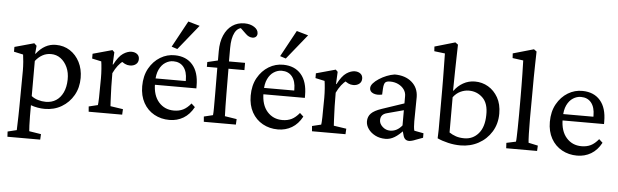

<svg xmlns="http://www.w3.org/2000/svg" viewBox="-53 -878 4149 1288"><g transform="rotate(5 2021.5 -234.0)"><path d="M28.3 214.8 26.4 179.7 86.9 165Q86.9 160.2 87.4 148.4Q87.9 136.7 88.4 116.7Q88.9 96.7 89.8 69.3Q90.8 42 90.8 5.9L92.8 -235.4Q92.8 -264.6 90.3 -295.4Q87.9 -326.2 85 -343.8L22.5 -357.4V-389.6L153.3 -425.8L169.9 -410.2L165 -356.4H168Q195.3 -391.6 228 -409.7Q260.7 -427.7 298.8 -427.7Q352.5 -427.7 394 -400.9Q435.5 -374 459.5 -327.1Q483.4 -280.3 483.4 -220.7Q483.4 -155.3 454.1 -104Q424.8 -52.7 374.5 -22.9Q324.2 6.8 260.7 6.8Q237.3 6.8 212.4 2.4Q187.5 -2 167 -9.8V63.5Q167 100.6 168.5 126.5Q169.9 152.3 170.9 165L251 177.7L249 214.8ZM263.7 -41Q303.7 -41 333 -60.1Q362.3 -79.1 379.4 -115.2Q396.5 -151.4 397.5 -202.1Q398.4 -249 381.8 -285.2Q365.2 -321.3 336.9 -342.3Q308.6 -363.3 271.5 -363.3Q240.2 -363.3 214.4 -349.1Q188.5 -335 167 -307.6V-71.3Q185.5 -56.6 211.4 -48.8Q237.3 -41 263.7 -41Z M556.6 0 553.7 -35.2 614.3 -49.8Q615.2 -54.7 616.2 -66.9Q617.2 -79.1 617.7 -101.1Q618.2 -123 618.2 -154.3L619.1 -230.5Q619.1 -262.7 616.7 -294.4Q614.3 -326.2 611.3 -343.8L548.8 -357.4V-389.6L679.7 -425.8L693.4 -412.1L689.5 -330.1L692.4 -329.1Q721.7 -385.7 751.5 -405.8Q781.2 -425.8 808.6 -425.8Q831.1 -425.8 846.2 -414.1Q861.3 -402.3 861.3 -380.9Q861.3 -358.4 845.2 -345.7Q829.1 -333 804.7 -333Q787.1 -333 771 -340.8Q754.9 -348.6 740.2 -362.3L757.8 -356.4Q740.2 -344.7 723.6 -323.2Q707 -301.8 692.4 -271.5L693.4 -180.7Q694.3 -156.2 695.3 -130.4Q696.3 -104.5 697.3 -82.5Q698.2 -60.5 699.2 -49.8L784.2 -37.1L782.2 0Z M1100.6 7.8Q1043.9 7.8 998 -17.6Q952.1 -43 925.8 -90.3Q899.4 -137.7 899.4 -202.1Q899.4 -271.5 927.7 -322.3Q956.1 -373 1002 -400.9Q1047.9 -428.7 1100.6 -427.7Q1176.8 -426.8 1219.7 -377.4Q1262.7 -328.1 1262.7 -236.3V-218.8H962.9V-261.7H1198.2L1187.5 -249V-269.5Q1187.5 -325.2 1162.6 -356Q1137.7 -386.7 1092.8 -386.7Q1065.4 -386.7 1040 -370.6Q1014.6 -354.5 999 -321.8Q983.4 -289.1 983.4 -239.3V-227.5Q983.4 -147.5 1022.9 -102.5Q1062.5 -57.6 1125 -57.6Q1160.2 -57.6 1187 -70.8Q1213.9 -84 1239.3 -115.2L1263.7 -92.8Q1236.3 -42 1194.3 -17.1Q1152.3 7.8 1100.6 7.8ZM1112.3 -470.7 1073.2 -483.4 1169.9 -661.1 1248 -638.7Z M1547.9 0H1332L1329.1 -35.2L1389.6 -49.8Q1390.6 -59.6 1391.1 -70.8Q1391.6 -82 1391.6 -98.1Q1391.6 -114.3 1391.6 -137.2Q1391.6 -160.2 1391.6 -193.4L1390.6 -369.1V-480.5Q1390.6 -543 1410.2 -587.9Q1429.7 -632.8 1464.8 -657.2Q1500 -681.6 1546.9 -681.6Q1585.9 -681.6 1612.8 -664.1Q1639.6 -646.5 1639.6 -621.1Q1639.6 -607.4 1630.9 -599.1Q1622.1 -590.8 1607.4 -590.8Q1583 -590.8 1561.5 -612.3L1516.6 -655.3L1540 -649.4Q1503.9 -649.4 1484.4 -612.3Q1464.8 -575.2 1464.8 -507.8V-418L1465.8 -369.1L1466.8 -201.2Q1466.8 -158.2 1467.8 -115.7Q1468.8 -73.2 1469.7 -49.8L1549.8 -37.1ZM1320.3 -369.1V-401.4L1390.6 -418H1462.9H1573.2V-369.1Z M1831.1 7.8Q1774.4 7.8 1728.5 -17.6Q1682.6 -43 1656.2 -90.3Q1629.9 -137.7 1629.9 -202.1Q1629.9 -271.5 1658.2 -322.3Q1686.5 -373 1732.4 -400.9Q1778.3 -428.7 1831.1 -427.7Q1907.2 -426.8 1950.2 -377.4Q1993.2 -328.1 1993.2 -236.3V-218.8H1693.4V-261.7H1928.7L1918 -249V-269.5Q1918 -325.2 1893.1 -356Q1868.2 -386.7 1823.2 -386.7Q1795.9 -386.7 1770.5 -370.6Q1745.1 -354.5 1729.5 -321.8Q1713.9 -289.1 1713.9 -239.3V-227.5Q1713.9 -147.5 1753.4 -102.5Q1793 -57.6 1855.5 -57.6Q1890.6 -57.6 1917.5 -70.8Q1944.3 -84 1969.7 -115.2L1994.1 -92.8Q1966.8 -42 1924.8 -17.1Q1882.8 7.8 1831.1 7.8ZM1842.8 -470.7 1803.7 -483.4 1900.4 -661.1 1978.5 -638.7Z M2060.5 0 2057.6 -35.2 2118.2 -49.8Q2119.1 -54.7 2120.1 -66.9Q2121.1 -79.1 2121.6 -101.1Q2122.1 -123 2122.1 -154.3L2123 -230.5Q2123 -262.7 2120.6 -294.4Q2118.2 -326.2 2115.2 -343.8L2052.7 -357.4V-389.6L2183.6 -425.8L2197.3 -412.1L2193.4 -330.1L2196.3 -329.1Q2225.6 -385.7 2255.4 -405.8Q2285.2 -425.8 2312.5 -425.8Q2335 -425.8 2350.1 -414.1Q2365.2 -402.3 2365.2 -380.9Q2365.2 -358.4 2349.1 -345.7Q2333 -333 2308.6 -333Q2291 -333 2274.9 -340.8Q2258.8 -348.6 2244.1 -362.3L2261.7 -356.4Q2244.1 -344.7 2227.5 -323.2Q2210.9 -301.8 2196.3 -271.5L2197.3 -180.7Q2198.2 -156.2 2199.2 -130.4Q2200.2 -104.5 2201.2 -82.5Q2202.1 -60.5 2203.1 -49.8L2288.1 -37.1L2286.1 0Z M2555.7 7.8Q2516.6 7.8 2486.3 -7.8Q2456.1 -23.4 2439 -47.9Q2421.9 -72.3 2421.9 -98.6Q2421.9 -130.9 2442.9 -152.3Q2463.9 -173.8 2513.7 -190.4L2662.1 -240.2V-290Q2662.1 -314.5 2647.5 -334.5Q2632.8 -354.5 2608.4 -366.2Q2584 -377.9 2553.7 -377.9Q2529.3 -377.9 2520.5 -367.7Q2511.7 -357.4 2509.8 -327.1L2507.8 -286.1Q2472.7 -278.3 2448.2 -288.6Q2423.8 -298.8 2423.8 -322.3Q2423.8 -338.9 2438.5 -355.5Q2453.1 -372.1 2476.6 -387.2Q2500 -402.3 2526.9 -413.1Q2553.7 -423.8 2580.1 -427.7Q2651.4 -427.7 2695.3 -390.1Q2739.3 -352.5 2740.2 -290L2738.3 -126Q2738.3 -108.4 2739.7 -90.3Q2741.2 -72.3 2744.1 -63.5L2806.6 -51.8V-21.5L2758.8 -3.9Q2745.1 2 2733.4 4.9Q2721.7 7.8 2713.9 7.8Q2683.6 7.8 2674.8 -26.4L2664.1 -64.5H2678.7Q2646.5 -28.3 2616.7 -10.3Q2586.9 7.8 2555.7 7.8ZM2582 -49.8Q2604.5 -49.8 2624.5 -60.1Q2644.5 -70.3 2662.1 -91.8V-194.3L2552.7 -165Q2529.3 -159.2 2519 -146.5Q2508.8 -133.8 2508.8 -114.3Q2508.8 -89.8 2530.8 -69.8Q2552.7 -49.8 2582 -49.8Z M2904.3 -26.4Q2906.2 -59.6 2906.2 -85Q2906.2 -110.4 2906.2 -134.8Q2906.2 -159.2 2906.2 -186.5V-354.5Q2906.2 -388.7 2905.8 -426.8Q2905.3 -464.8 2904.8 -500.5Q2904.3 -536.1 2903.8 -562Q2903.3 -587.9 2903.3 -597.7L2831.1 -606.4L2829.1 -637.7L2966.8 -677.7L2985.4 -664.1Q2984.4 -623 2983.4 -582Q2982.4 -541 2981.4 -487.3Q2980.5 -433.6 2979.5 -354.5L2982.4 -353.5Q3005.9 -386.7 3042 -407.2Q3078.1 -427.7 3121.1 -427.7Q3169.9 -427.7 3210.4 -403.8Q3251 -379.9 3276.4 -335.4Q3301.8 -291 3301.8 -227.5Q3301.8 -158.2 3269 -105Q3236.3 -51.8 3181.6 -22Q3127 7.8 3060.5 7.8Q3018.6 7.8 2977.1 -2Q2935.5 -11.7 2904.3 -26.4ZM3082 -42Q3139.6 -42 3177.2 -85.4Q3214.8 -128.9 3215.8 -210Q3217.8 -288.1 3179.2 -325.7Q3140.6 -363.3 3085.9 -363.3Q3056.6 -363.3 3028.8 -350.1Q3001 -336.9 2980.5 -309.6V-72.3Q3001 -58.6 3025.4 -50.3Q3049.8 -42 3082 -42Z M3368.2 0 3366.2 -36.1 3429.7 -49.8Q3431.6 -60.5 3432.1 -82.5Q3432.6 -104.5 3433.6 -141.6Q3434.6 -178.7 3434.6 -232.4V-354.5Q3434.6 -390.6 3434.1 -429.7Q3433.6 -468.8 3433.1 -503.9Q3432.6 -539.1 3431.6 -564Q3430.7 -588.9 3430.7 -596.7L3358.4 -606.4L3356.4 -637.7L3496.1 -677.7L3514.6 -664.1Q3513.7 -622.1 3512.7 -581.5Q3511.7 -541 3511.2 -491.2Q3510.7 -441.4 3510.7 -371.1L3509.8 -213.9Q3509.8 -156.2 3511.2 -109.9Q3512.7 -63.5 3514.6 -49.8L3578.1 -36.1L3576.2 0Z M3845.7 7.8Q3789.1 7.8 3743.2 -17.6Q3697.3 -43 3670.9 -90.3Q3644.5 -137.7 3644.5 -202.1Q3644.5 -271.5 3672.9 -322.3Q3701.2 -373 3747.1 -400.9Q3793 -428.7 3845.7 -427.7Q3921.9 -426.8 3964.8 -377.4Q4007.8 -328.1 4007.8 -236.3V-218.8H3708V-261.7H3943.4L3932.6 -249V-269.5Q3932.6 -325.2 3907.7 -356Q3882.8 -386.7 3837.9 -386.7Q3810.5 -386.7 3785.2 -370.6Q3759.8 -354.5 3744.1 -321.8Q3728.5 -289.1 3728.5 -239.3V-227.5Q3728.5 -147.5 3768.1 -102.5Q3807.6 -57.6 3870.1 -57.6Q3905.3 -57.6 3932.1 -70.8Q3959 -84 3984.4 -115.2L4008.8 -92.8Q3981.4 -42 3939.5 -17.1Q3897.5 7.8 3845.7 7.8Z"/></g></svg>

Font: Crimson Pro ExtraLight
Style: Regular
Weight: 400
Version: Version 1.002